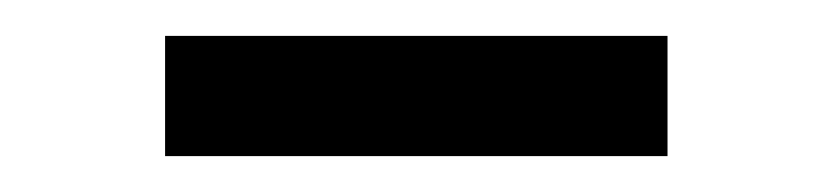

<svg xmlns="http://www.w3.org/2000/svg" viewBox="-20 -320 464 107"><path d="M72 -233V-300H352V-233Z"/></svg>

Font: Nunito Sans 12pt ExtraLight 12pt
Style: Regular
Weight: 400
Version: Version 3.101;gftools[0.9.27]